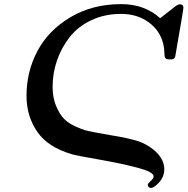

<svg xmlns="http://www.w3.org/2000/svg" viewBox="-20 -717 919 941"><path d="M109.9 -247.1Q109.9 -366.2 163.8 -467.5Q217.8 -568.8 325.4 -632.8Q433.1 -696.8 574.2 -696.8Q688 -696.8 765.1 -627.9Q824.2 -674.8 838.6 -685.3Q853 -695.8 861.8 -695.8Q878.9 -695.8 878.9 -679.2Q878.9 -674.3 869.4 -617.7Q859.9 -561 850.1 -505.9L840.8 -451.2Q838.9 -436 834 -430.9Q829.1 -425.8 814.9 -425.8H814Q795.9 -425.8 791 -431.4Q786.1 -437 785.6 -459.5Q785.2 -481.9 780.8 -499Q765.6 -565.9 709.2 -607.4Q652.8 -648.9 573 -648.9Q493.2 -648.9 427.5 -617.9Q361.8 -586.9 321.3 -534.9Q280.8 -482.9 259.3 -420.4Q237.8 -357.9 237.8 -291Q237.8 -237.8 254.9 -197.5Q272 -157.2 293 -135.5Q314 -113.8 348.4 -97.9Q382.8 -82 400.9 -77.6Q418.9 -73.2 446.8 -67.9Q471.7 -63 522.5 -54.4Q573.2 -45.9 589.6 -42.5Q606 -39.1 635 -31.5Q664.1 -23.9 681.6 -15.4Q699.2 -6.8 716.8 4.9Q784.7 51.8 785.2 111.8Q785.2 148.9 760 176.5Q734.9 204.1 720.2 204.1Q713.4 204.1 708.7 199.5Q704.1 194.8 704.1 189Q704.1 183.1 718.5 170.2Q732.9 157.2 732.9 147Q732.9 126 654.1 105Q575.2 84 465.6 64.9Q356 45.9 333 39.1Q214.8 4.9 162.4 -71.5Q109.9 -147.9 109.9 -247.1Z"/></svg>

Font: CMU Serif Extra
Style: BoldSlanted
Weight: 700
Italic angle: -9.46001°
Version: Version 0.7.0